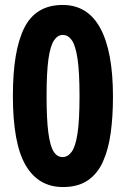

<svg xmlns="http://www.w3.org/2000/svg" viewBox="-20 -811 510 775"><path d="M234 -56Q135 -56 83.5 -144Q32 -232 32 -424Q32 -608 78.5 -699.5Q125 -791 233 -791Q334 -791 385 -697Q436 -603 436 -421Q436 -342 427 -275.5Q418 -209 396 -159.5Q374 -110 334.5 -83Q295 -56 234 -56ZM233 -177Q254 -177 269.5 -198.5Q285 -220 293 -273Q301 -326 301 -422Q301 -520 293 -573.5Q285 -627 270 -648.5Q255 -670 233 -670Q213 -670 198 -648Q183 -626 175.5 -572.5Q168 -519 168 -423Q168 -330 175 -276.5Q182 -223 196 -200Q210 -177 233 -177Z"/></svg>

Font: Noto Sans Malayalam UI ExtraCondensed
Style: Bold
Weight: 700
Width: 2
Designer: Jelle Bosma - Monotype Design Team
Foundry: Monotype Imaging Inc.
Version: Version 2.104; ttfautohint (v1.8.4.7-5d5b)